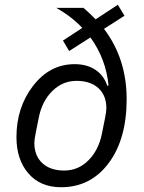

<svg xmlns="http://www.w3.org/2000/svg" viewBox="-20 -773 603 805"><path d="M502 -707 416 -652Q511 -527 511 -357Q511 -190 435.5 -89Q360 12 236 12Q149 12 99 -46Q49 -104 49 -198Q49 -323 119 -413.5Q189 -504 293 -504Q345 -504 380.5 -480Q416 -456 430 -413L435 -415Q424 -527 359 -616L270 -559L244 -603L325 -656Q281 -703 216 -740H330Q361 -713 381 -692L474 -753ZM249 -58Q308 -58 350.5 -100.5Q393 -143 407 -211L420 -276Q426 -306 426 -319Q426 -373 392.5 -403.5Q359 -434 301 -434Q243 -434 200 -392Q157 -350 143 -282L130 -217Q124 -187 124 -174Q124 -120 157.5 -89Q191 -58 249 -58Z"/></svg>

Font: Aneliza
Style: Italic
Weight: 400
Italic angle: -11.31°
Designer: Mike Abbink, Paul van der Laan, Pieter van Rosmalen
Foundry: Bold Monday
Version: Version 3.0